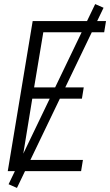

<svg xmlns="http://www.w3.org/2000/svg" viewBox="-20 -838 540 940"><path d="M18 0 140 -735H499L490 -680H192L147 -410H390L381 -355H138L89 -55H386L377 0ZM63 82 22 64 446 -818 487 -800Z"/></svg>

Font: Iosevka SS04 Light
Style: Italic
Weight: 300
Italic angle: -9°
Monospace: yes
Designer: Belleve Invis
Foundry: Belleve Invis
Version: Version 19.0.0; ttfautohint (v1.8.4)